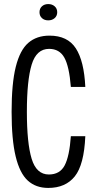

<svg xmlns="http://www.w3.org/2000/svg" viewBox="-20 -913 465 943"><path d="M37 -364Q37 -503 57.5 -585Q78 -667 119 -702.5Q160 -738 223 -738Q312 -738 352.5 -675.5Q393 -613 399 -486H328Q320 -587 296 -630Q272 -673 221 -673Q159 -673 135.5 -595.5Q112 -518 112 -364Q112 -210 135.5 -133Q159 -56 220 -56Q274 -56 297.5 -100.5Q321 -145 328 -244H399Q393 -104 347.5 -47Q302 10 217 10Q156 10 116.5 -26Q77 -62 57 -144.5Q37 -227 37 -364ZM174 -853Q174 -871 186 -882Q198 -893 217 -893Q236 -893 248.5 -882Q261 -871 261 -853Q261 -835 248.5 -824Q236 -813 217 -813Q198 -813 186 -824Q174 -835 174 -853Z"/></svg>

Font: Mona Sans Condensed
Style: Regular
Weight: 400
Width: 3
Designer: Deni Anggara
Foundry: GitHub
Version: Version 2.000